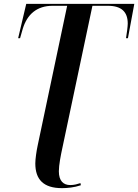

<svg xmlns="http://www.w3.org/2000/svg" viewBox="-20 -734 716 995"><path d="M301 241C328 241 364 238 399 226L397 215C381 220 365 225 344 225C309 225 285 204 285 154C285 121 295 70 304 29L459 -704H539C610 -704 642 -672 642 -612C642 -597 637 -559 633 -536H643L676 -714H116L74 -536H84L98 -585C121 -660 171 -704 253 -704H328L175 21C169 49 163 90 163 113C163 196 205 241 301 241Z"/></svg>

Font: Noto Serif Display SemiCondensed SemiBold
Style: Italic
Weight: 600
Width: 4
Italic angle: -12°
Designer: Monotype Design Team
Foundry: Monotype Imaging Inc.
Version: Version 2.009